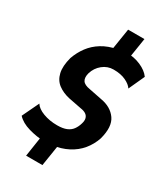

<svg xmlns="http://www.w3.org/2000/svg" viewBox="-227 -913 967 1121"><g transform="rotate(30 257.0 -352.5)"><path d="M144 115 167 -36 193 -10Q143 -11 88.5 -26.5Q34 -42 5 -74L59 -187Q75 -161 117.5 -145Q160 -129 212 -129Q250 -129 274 -139Q298 -149 311.5 -167.5Q325 -186 332 -210Q339 -232 335 -247.5Q331 -263 317.5 -272Q304 -281 282 -284L195 -301Q150 -311 118 -335Q86 -359 76 -402Q66 -445 83 -508Q99 -553 126.5 -590Q154 -627 196 -653Q238 -679 296 -690L269 -675L292 -820H402L379 -674L353 -699Q402 -700 447 -680.5Q492 -661 514 -630L465 -523Q452 -544 418.5 -560Q385 -576 336 -576Q295 -576 263 -550Q231 -524 219 -484Q210 -451 222 -432Q234 -413 273 -407L358 -390Q428 -378 462 -329.5Q496 -281 471 -190Q455 -143 424.5 -106Q394 -69 348 -45Q302 -21 241 -13L278 -37L254 115Z"/></g></svg>

Font: Nunito Sans 7pt Condensed ExtraBold
Style: Italic
Weight: 800
Width: 3
Italic angle: -9°
Designer: Vernon Adams
Foundry: Vernon Adams
Version: Version 3.101;gftools[0.9.27]